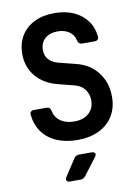

<svg xmlns="http://www.w3.org/2000/svg" viewBox="-104 -808 807 1116"><g transform="rotate(-10 300.0 -250.0)"><path d="M302.8 10Q233.9 10 180.8 -12.8Q127.6 -35.6 96.4 -78.6Q65.1 -121.6 59 -180.6Q57.4 -192.9 64.1 -199.4Q70.9 -205.9 82.6 -205.9H157Q178 -205.9 182.3 -182.8Q190.1 -143.6 221.9 -121.4Q253.8 -99.3 302.8 -99.3Q357.2 -99.3 388.7 -127.9Q420.1 -156.6 420.1 -203.5Q420.1 -239.9 399.8 -267.7Q379.5 -295.5 340.8 -305.2L242.7 -330.4Q163.7 -350.4 117.8 -405.4Q71.9 -460.4 71.9 -536.2Q71.9 -598.3 99.3 -644.1Q126.8 -689.8 177.6 -714.9Q228.4 -740 296.4 -740Q360.3 -740 409 -718.2Q457.7 -696.4 487.5 -656.8Q517.2 -617.2 522.8 -563.3Q524.4 -551 517.9 -544.3Q511.5 -537.6 499.1 -537.6H424.7Q404.4 -537.6 398.9 -560.7Q391.9 -593.8 364.6 -612.9Q337.4 -631.9 296.4 -631.9Q249.3 -631.9 221.5 -606.6Q193.8 -581.2 193.8 -540Q193.8 -506.4 213.2 -484.1Q232.7 -461.7 268.2 -452.5L369.3 -426.9Q449.9 -407.5 496.3 -347.3Q542.6 -287.1 542.6 -203.5Q542.6 -138.9 513.4 -90.8Q484.1 -42.6 430.1 -16.3Q376.1 10 302.8 10ZM216.7 240Q202.3 240 197.4 231.2Q192.6 222.5 200.7 210.1L265.5 110.9Q275.6 95 295.7 95H369.4Q384.3 95 389.2 103.8Q394 112.5 384.3 124.9L308 225.1Q296.1 240 278.2 240Z"/></g></svg>

Font: Pitagon Sans Mono
Style: Regular
Weight: 400
Monospace: yes
Designer: Travis Tran
Foundry: Pitagon
Version: Version 1.001;gftools[0.9.26]